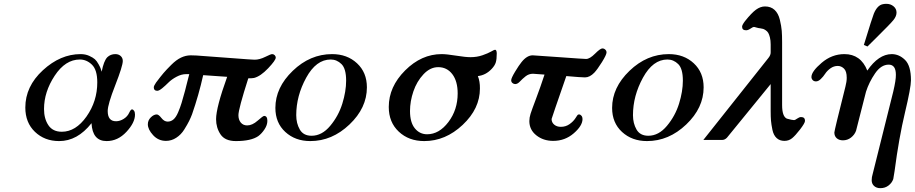

<svg xmlns="http://www.w3.org/2000/svg" viewBox="-20 -734 4798 1007"><path d="M112.8 -169.9Q112.8 -280.8 204.8 -365.5Q296.9 -450.2 402.8 -450.2Q427.7 -450.2 447.8 -441.2Q467.8 -432.1 477.8 -423.1Q487.8 -414.1 497.3 -396.5Q506.8 -378.9 507.8 -375Q508.8 -371.1 513.2 -357.9Q524.4 -415 543 -434.1Q560.1 -450.2 585 -450.2Q602.1 -450.2 613 -440.2Q624 -430.2 624 -414.1Q624 -388.2 584.5 -287.1Q544.9 -186 544.9 -151.9Q544.9 -97.7 588.9 -98.1Q608.9 -98.1 628.9 -110.6Q648.9 -123 658.2 -144Q666 -160.2 672.1 -160.2Q678.2 -160.2 683.1 -153.1Q688 -146 688 -132.8Q688 -90.8 643.1 -42.5Q598.1 5.9 539.1 5.9Q464.8 5.9 460 -87.9Q385.7 6.3 290 5.9Q213.9 5.9 163.3 -42.5Q112.8 -90.8 112.8 -169.9ZM210.9 -162.1Q210.9 -111.3 233.9 -77.1Q256.8 -43 304.2 -43Q377.4 -43 433.8 -123Q490.2 -203.1 490.2 -301.8Q490.2 -367.7 462.2 -394.8Q434.1 -421.9 398.9 -421.9Q322.8 -421.9 266.8 -336.9Q210.9 -252 210.9 -162.1Z M755.4 -82Q755.4 -103 771 -118.4Q786.6 -133.8 802.2 -133.8Q812 -133.8 826.7 -115Q841.3 -96.2 859.4 -96.2Q876.5 -96.2 889.9 -107.7Q903.3 -119.1 914.3 -145Q925.3 -170.9 932.4 -194.3Q939.5 -217.8 950.7 -258.8Q955.6 -276.9 957.5 -286.1L972.7 -345.2H956.5Q931.6 -345.2 906 -331.5Q880.4 -317.9 864 -301.5Q847.7 -285.2 831.1 -271.5Q814.5 -257.8 804.7 -257.8Q786.6 -257.8 786.6 -275.9Q786.6 -283.7 798.3 -300.8Q823.2 -334 837.9 -351.1Q852.5 -368.2 878.4 -394Q904.3 -419.9 929.4 -431.9Q954.6 -443.8 980.5 -443.8Q1000.5 -443.8 1010.3 -442.9L1280.3 -422.9Q1308.1 -420.9 1315.4 -420.9Q1341.3 -420.9 1370.8 -435.5Q1400.4 -450.2 1407.2 -450.2Q1415 -450.2 1420.7 -444.6Q1426.3 -439 1426.3 -432.1Q1426.3 -418 1386.5 -376Q1346.7 -334 1312.5 -325.2Q1302.7 -323.2 1282.2 -323.2Q1230.5 -162.1 1230.5 -129.9Q1230.5 -106 1242.9 -91.1Q1255.4 -76.2 1276.4 -76.2Q1303.2 -76.2 1331.3 -101.1Q1359.4 -126 1365.2 -126Q1382.3 -126 1382.3 -100.1Q1382.3 -78.1 1367.4 -55.7Q1352.5 -33.2 1334.5 -20Q1296.4 5.9 1217.3 5.9Q1160.2 5.9 1136.7 -29.1Q1113.3 -64 1113.3 -108.9Q1113.3 -169.9 1171.4 -331.1L1046.4 -339.8L1045.4 -338.9Q1022.5 -235.8 987.3 -134.8Q980.5 -116.7 971.9 -99.4Q963.4 -82 946.5 -54.9Q929.7 -27.8 904.5 -11.5Q879.4 4.9 850.6 4.9Q810.5 4.9 783 -25.1Q755.4 -55.2 755.4 -82Z M1424.3 -168Q1424.3 -274.9 1515.4 -362.5Q1606.4 -450.2 1721.7 -450.2Q1800.8 -450.2 1852.5 -402.1Q1904.3 -354 1904.3 -275.9Q1904.3 -168 1813 -81.1Q1721.7 5.9 1607.4 5.9Q1528.3 5.9 1476.3 -42Q1424.3 -89.8 1424.3 -168ZM1533.7 -129.9Q1533.7 -86.9 1552.5 -54.4Q1571.3 -22 1614.3 -22Q1668.5 -22 1711.9 -74Q1755.4 -126 1775.4 -190.4Q1795.4 -254.9 1795.4 -311Q1795.4 -374 1771 -397.9Q1746.6 -421.9 1714.4 -421.9Q1638.2 -421.9 1585.9 -326.4Q1533.7 -231 1533.7 -129.9Z M2019 -172.9Q2019 -278.8 2104.7 -364.5Q2190.4 -450.2 2296.4 -450.2Q2322.3 -450.2 2372.3 -442.1Q2422.4 -434.1 2447.3 -434.1Q2481.4 -434.1 2510.3 -444.1Q2539.1 -454.1 2555.7 -463.6Q2572.3 -473.1 2576.2 -473.1Q2585 -473.1 2585.4 -454.1Q2585.4 -423.3 2580.3 -406.7Q2575.2 -390.1 2559.1 -373Q2528.3 -339.8 2486.3 -335Q2497.6 -307.1 2497.1 -270Q2497.1 -164.1 2406.7 -79.1Q2316.4 5.9 2205.1 5.9Q2124 5.9 2071.5 -43.5Q2019 -92.8 2019 -172.9ZM2130.4 -151.9Q2130.4 -91.8 2155.8 -60.8Q2181.2 -29.8 2220.2 -29.8Q2283.2 -29.8 2331.8 -94Q2380.4 -158.2 2380.4 -244.1Q2380.4 -308.1 2352.3 -345Q2324.2 -381.8 2278.3 -381.8Q2236.3 -381.8 2201.2 -344.5Q2166 -307.1 2148.2 -254.9Q2130.4 -202.6 2130.4 -151.9Z M2661.1 -313Q2661.1 -324.2 2681.6 -358.2Q2702.1 -392.1 2715.3 -408.2Q2744.1 -444.3 2774.4 -443.8Q2781.2 -443.8 2911.6 -434.3Q3042 -424.8 3054.2 -424.8Q3073.2 -424.8 3100.8 -452.4Q3128.4 -480 3139.2 -480Q3147.9 -480 3154.5 -473.9Q3161.1 -467.8 3161.1 -459Q3161.1 -446.8 3137.2 -408.4Q3113.3 -370.1 3097.2 -353Q3073.2 -328.1 3048.3 -328.1Q3027.3 -328.1 2950.2 -335Q2874 -115.7 2873 -109.9Q2873 -91.8 2886.7 -80.3Q2900.4 -68.8 2921.4 -68.8Q2947.3 -68.8 2967.3 -83Q2987.3 -97.2 2998.3 -114.5Q3009.3 -131.8 3010.3 -131.8Q3013.2 -133.8 3017.1 -133.8Q3023.9 -133.8 3029.5 -127Q3035.2 -120.1 3035.2 -109.9Q3035.2 -74.7 2989.3 -34.9Q2943.4 4.9 2881.3 4.9Q2829.6 4.9 2793 -24.2Q2756.3 -53.2 2756.3 -99.1Q2756.3 -117.2 2762.7 -137.2Q2769 -157.2 2791.5 -216.6Q2814 -275.9 2835.9 -342.8Q2777.8 -346.7 2775.4 -347.2Q2753.4 -347.2 2736.3 -333.5Q2719.2 -319.8 2706.8 -306.4Q2694.3 -293 2682.1 -293Q2674.3 -293 2667.7 -298.6Q2661.1 -304.2 2661.1 -313Z M3190.4 -168Q3190.4 -274.9 3281.5 -362.5Q3372.6 -450.2 3487.8 -450.2Q3566.9 -450.2 3618.7 -402.1Q3670.4 -354 3670.4 -275.9Q3670.4 -168 3579.1 -81.1Q3487.8 5.9 3373.5 5.9Q3294.4 5.9 3242.4 -42Q3190.4 -89.8 3190.4 -168ZM3299.8 -129.9Q3299.8 -86.9 3318.6 -54.4Q3337.4 -22 3380.4 -22Q3434.6 -22 3478 -74Q3521.5 -126 3541.5 -190.4Q3561.5 -254.9 3561.5 -311Q3561.5 -374 3537.1 -397.9Q3512.7 -421.9 3480.5 -421.9Q3404.3 -421.9 3352.1 -326.4Q3299.8 -231 3299.8 -129.9Z M3668.9 0 4010.3 -430.2Q4022.5 -445.3 4022 -460V-501Q4022 -522 4018.1 -537.6Q4014.2 -553.2 4009.3 -561.5Q4004.4 -569.8 3995.8 -575.4Q3987.3 -581.1 3982.2 -582.5Q3977.1 -584 3968 -585.4Q3959 -586.9 3958 -586.9Q3953.1 -587.9 3947.8 -589.4Q3942.4 -590.8 3939.2 -591.8Q3936 -592.8 3934.1 -592.8Q3929.2 -592.8 3916.3 -584Q3903.3 -575.2 3893.1 -575.2Q3872.1 -575.2 3872.1 -594.2Q3872.1 -603 3887.2 -623Q3921.4 -666 3944.8 -683.1Q3968.3 -700.2 3992.2 -700.2Q4022.9 -700.2 4042.5 -682.1Q4062 -664.1 4070.1 -630.6Q4078.1 -597.2 4080.1 -572.5Q4082 -547.9 4082 -513.2V-183.1Q4082 -123 4106.9 -111.8Q4134.8 -104 4145 -104Q4149.9 -104 4161.1 -112.1Q4172.4 -120.1 4181.2 -120.1Q4202.1 -120.1 4202.1 -100.1Q4202.1 -88.9 4176.3 -55.2Q4151.4 -22.9 4134.3 -9Q4117.2 4.9 4094.2 4.9Q4069.3 4.9 4053.2 -10Q4037.1 -24.9 4031.2 -53Q4025.4 -81.1 4023.7 -101.1Q4022 -121.1 4022 -151.9V-293L3793 -12.2Q3781.7 0 3767.1 0Z M4235.8 -330.1Q4235.8 -358.9 4289.3 -404.5Q4342.8 -450.2 4408.7 -450.2Q4494.6 -450.2 4528.8 -363.8Q4587.9 -449.7 4656.7 -450.2Q4695.8 -450.2 4726.8 -419.7Q4757.8 -389.2 4757.8 -313Q4757.8 -274.9 4726.3 -143.1Q4694.8 -11.2 4671.9 163.1Q4667 197.3 4665 205.1Q4658.2 225.1 4640.1 239Q4622.1 252.9 4597.2 252.9Q4577.1 252.9 4564.5 241.5Q4551.8 230 4551.8 210.9Q4551.8 194.8 4557.1 178.2L4665 -253.9Q4679.2 -314 4678.7 -341.8Q4678.7 -395 4641.1 -395Q4601.1 -395 4569.6 -349.1Q4538.1 -303.2 4522 -252.9Q4516.1 -232.9 4494.6 -145.5Q4473.1 -58.1 4469.7 -47.9Q4461.9 -26.9 4443.4 -12.5Q4424.8 2 4400.9 2Q4380.9 2 4368.4 -9Q4356 -20 4356 -39.1Q4356 -48.8 4414.1 -279.8Q4420.9 -305.7 4420.9 -326.2Q4420.9 -360.4 4406.5 -374.3Q4392.1 -388.2 4374 -388.2Q4353 -388.2 4335.4 -375.5Q4317.9 -362.8 4307.9 -347.4Q4297.9 -332 4284.9 -319.6Q4272 -307.1 4259.8 -307.1Q4248.5 -307.1 4242.2 -314.2Q4235.8 -321.3 4235.8 -330.1ZM4510.7 -498Q4556.6 -647.9 4563 -662.1Q4581.1 -706.1 4609.9 -711.9Q4617.7 -713.9 4628.9 -713.9Q4650.9 -713.9 4666.5 -700.9Q4682.1 -688 4682.1 -668Q4682.1 -648.9 4666 -628.9Q4649.9 -608.9 4578.1 -538.1Q4548.3 -508.3 4529.8 -490.2Z"/></svg>

Font: CMU Serif
Style: BoldItalic
Weight: 700
Italic angle: -14.04°
Version: Version 0.7.0